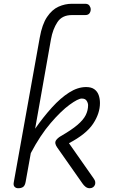

<svg xmlns="http://www.w3.org/2000/svg" viewBox="-20 -999 613 1019"><path d="M76.5 0Q64.5 0 57.2 -7.8Q50 -15.5 53 -31L191 -799.5Q203.5 -870 229.8 -909Q256 -948 290.5 -963.5Q325 -979 361.5 -979H432Q448 -979 454.8 -969Q461.5 -959 461.5 -949.5Q461.5 -937.5 454.8 -928.2Q448 -919 432 -919H361.5Q309.5 -919 284.8 -881.5Q260 -844 250.5 -790.5L166.5 -316Q211 -379.5 256.2 -429.2Q301.5 -479 347 -508Q392.5 -537 437 -537Q464.5 -537 480.5 -525.5Q496.5 -514 503.5 -494.8Q510.5 -475.5 510.5 -452Q510.5 -397 474 -342Q437.5 -287 346 -239L477 -52Q484 -42.5 485.2 -34.8Q486.5 -27 484.5 -20Q481.5 -10.5 473.8 -5.2Q466 0 456 0Q444 0 434.2 -7.5Q424.5 -15 417.5 -25.5L283.5 -216.5Q268 -239 276.2 -252.5Q284.5 -266 303.5 -277Q360 -309.5 391.2 -336.2Q422.5 -363 435 -388.2Q447.5 -413.5 447.5 -440.5Q447.5 -452 440 -464Q432.5 -476 414 -476Q394.5 -476 349.5 -443.2Q304.5 -410.5 249.2 -346.2Q194 -282 143.5 -186.5L116 -33.5Q112.5 -14 102.8 -7Q93 0 76.5 0Z"/></svg>

Font: Edu QLD Hand
Style: Regular
Weight: 400
Designer: Tina and Corey Anderson, Eben Sorkin
Foundry: Sorkin Type Co.
Version: Version 2.000